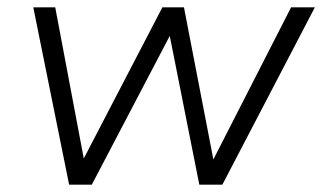

<svg xmlns="http://www.w3.org/2000/svg" viewBox="-20 -505 881 525"><path d="M169 0 71 -485H131L216 -35H190L424 -485H483L570 -35H546L776 -485H841L588 0H525L434 -458H471L231 0Z"/></svg>

Font: Nunito Sans 12pt ExtraLight 12pt Light
Style: Italic
Weight: 300
Italic angle: -9°
Version: Version 3.101;gftools[0.9.27]